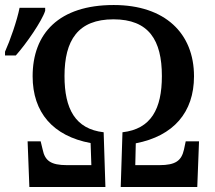

<svg xmlns="http://www.w3.org/2000/svg" viewBox="-58 -745 855 765"><path d="M59 0H362L355 -218C242 -231 199 -311 199 -442C199 -585 253 -668 394 -668C535 -668 587 -585 587 -442C587 -311 544 -231 430 -218L423 0H728L735 -182H682L675 -149C665 -105 642 -87 577 -87H481L483 -174C633 -203 715 -297 715 -441C715 -612 600 -725 395 -725C177 -725 72 -612 72 -441C72 -297 153 -203 303 -175L306 -87H209C144 -87 121 -105 112 -149L104 -182H52ZM-38 -524H5C47 -571 109 -661 122 -702V-714H20C10 -663 -18 -583 -38 -539Z"/></svg>

Font: Noto Serif Thai Medium
Style: Regular
Weight: 500
Designer: Monotype Design Team
Foundry: Monotype Imaging Inc.
Version: Version 1.901;PS 001.901;hotconv 1.0.88;makeotf.lib2.5.64775